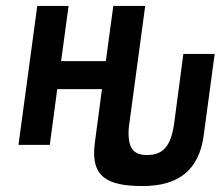

<svg xmlns="http://www.w3.org/2000/svg" viewBox="-20 -486 741 644"><path d="M335 -281H185L210 -466H105L42 0H147L172 -187H322L298 -6C283 108 340 138 459 138C578 138 647 85 663 -30L700 -305H595L564 -71C553 7 525 34 473 34C426 34 407 9 412 -58L467 -466H360Z"/></svg>

Font: Hussar Tani
Style: Kurs
Weight: 700
Foundry: Cannot Into Space Fonts
Version: Version 0.92